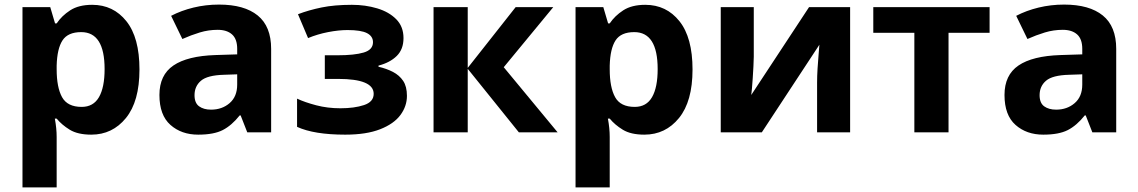

<svg xmlns="http://www.w3.org/2000/svg" viewBox="-20 -577 4961 837"><path d="M382 -556Q474 -556 531 -484.5Q588 -413 588 -274Q588 -135 529 -62.5Q470 10 378 10Q319 10 284 -11.5Q249 -33 227 -60H219Q227 -18 227 20V240H78V-546H199L220 -475H227Q249 -508 286 -532Q323 -556 382 -556ZM334 -437Q276 -437 252.5 -401Q229 -365 227 -291V-275Q227 -196 250.5 -153.5Q274 -111 336 -111Q387 -111 411.5 -153.5Q436 -196 436 -276Q436 -437 334 -437Z M935 -557Q1045 -557 1103.5 -509.5Q1162 -462 1162 -364V0H1058L1029 -74H1025Q990 -30 951 -10Q912 10 844 10Q771 10 723 -32.5Q675 -75 675 -163Q675 -250 736 -291.5Q797 -333 919 -337L1014 -340V-364Q1014 -407 991.5 -427Q969 -447 929 -447Q889 -447 851 -435.5Q813 -424 775 -407L726 -508Q770 -531 823.5 -544Q877 -557 935 -557ZM1014 -253 956 -251Q884 -249 856 -225Q828 -201 828 -162Q828 -128 848 -113.5Q868 -99 900 -99Q948 -99 981 -127.5Q1014 -156 1014 -208Z M1514 -556Q1573 -556 1624.5 -540.5Q1676 -525 1707.5 -493Q1739 -461 1739 -411Q1739 -362 1709.5 -333Q1680 -304 1630 -291V-286Q1665 -278 1693 -263.5Q1721 -249 1737.5 -224.5Q1754 -200 1754 -159Q1754 -114 1725.5 -75.5Q1697 -37 1637 -13.5Q1577 10 1485 10Q1349 10 1275 -24V-147Q1309 -131 1358.5 -118Q1408 -105 1464 -105Q1525 -105 1567 -119Q1609 -133 1609 -168Q1609 -233 1454 -233H1396V-336H1451Q1525 -336 1565.5 -348Q1606 -360 1606 -393Q1606 -419 1580 -432.5Q1554 -446 1495 -446Q1456 -446 1410 -437Q1364 -428 1323 -411L1279 -515Q1326 -533 1382 -544.5Q1438 -556 1514 -556Z M2228 -546H2392L2176 -284L2411 0H2242L2019 -277V0H1870V-546H2019V-281Z M2793 -556Q2885 -556 2942 -484.5Q2999 -413 2999 -274Q2999 -135 2940 -62.5Q2881 10 2789 10Q2730 10 2695 -11.5Q2660 -33 2638 -60H2630Q2638 -18 2638 20V240H2489V-546H2610L2631 -475H2638Q2660 -508 2697 -532Q2734 -556 2793 -556ZM2745 -437Q2687 -437 2663.5 -401Q2640 -365 2638 -291V-275Q2638 -196 2661.5 -153.5Q2685 -111 2747 -111Q2798 -111 2822.5 -153.5Q2847 -196 2847 -276Q2847 -437 2745 -437Z M3266 -546V-330Q3266 -313 3264.5 -288Q3263 -263 3261.5 -237Q3260 -211 3258 -191Q3256 -171 3255 -163L3507 -546H3686V0H3542V-218Q3542 -245 3544 -277.5Q3546 -310 3548.5 -338.5Q3551 -367 3552 -382L3301 0H3122V-546Z M4294 -434H4115V0H3966V-434H3787V-546H4294Z M4619 -557Q4729 -557 4787.5 -509.5Q4846 -462 4846 -364V0H4742L4713 -74H4709Q4674 -30 4635 -10Q4596 10 4528 10Q4455 10 4407 -32.5Q4359 -75 4359 -163Q4359 -250 4420 -291.5Q4481 -333 4603 -337L4698 -340V-364Q4698 -407 4675.5 -427Q4653 -447 4613 -447Q4573 -447 4535 -435.5Q4497 -424 4459 -407L4410 -508Q4454 -531 4507.5 -544Q4561 -557 4619 -557ZM4698 -253 4640 -251Q4568 -249 4540 -225Q4512 -201 4512 -162Q4512 -128 4532 -113.5Q4552 -99 4584 -99Q4632 -99 4665 -127.5Q4698 -156 4698 -208Z"/></svg>

Font: Noto IKEA Arabic
Style: Bold
Weight: 700
Designer: Monotype Design Team
Foundry: Monotype Imaging Inc.
Version: Version 1.200